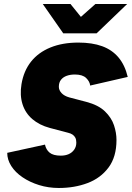

<svg xmlns="http://www.w3.org/2000/svg" viewBox="-20 -920 656 956"><path d="M273 16Q221 16 174.5 1.5Q128 -13 92 -37.5Q56 -62 36 -93.5Q16 -125 16 -159L204 -200Q209 -175 227 -160Q245 -145 283 -145Q305 -145 322 -152.5Q339 -160 349.5 -175Q360 -190 360 -210Q360 -225 355 -234.5Q350 -244 341 -250Q332 -256 319 -259L228 -283Q176 -297 141 -327Q106 -357 92 -401.5Q78 -446 87 -501Q98 -567 134.5 -613Q171 -659 231 -683.5Q291 -708 370 -708Q439 -708 488.5 -690Q538 -672 570 -634Q602 -596 616 -537L429 -494Q427 -514 409 -531.5Q391 -549 353 -549Q330 -549 312 -542.5Q294 -536 283.5 -522.5Q273 -509 273 -488Q273 -471 286.5 -456.5Q300 -442 325 -435L409 -413Q470 -397 502.5 -365.5Q535 -334 547.5 -296.5Q560 -259 560 -223Q560 -139 520.5 -86Q481 -33 416 -8.5Q351 16 273 16ZM296 -754V-759L455 -900H613L461 -754ZM295 -754 193 -900H331L445 -759V-754Z"/></svg>

Font: Figtree Black
Style: Italic
Weight: 900
Italic angle: -9.5°
Foundry: Erik Kennedy
Version: Version 2.001;gftools[0.9.30]